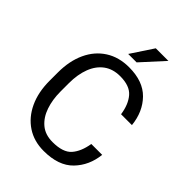

<svg xmlns="http://www.w3.org/2000/svg" viewBox="-261 -1040 1172 1172"><g transform="rotate(45 325.5 -453.5)"><path d="M511.7 -226.1H605.5Q594.7 -125 529.3 -57.6Q463.9 9.8 335.9 9.8Q252.4 9.8 190.2 -31.2Q127.9 -72.3 93.3 -146.2Q58.6 -220.2 58.6 -319.8V-390.6Q58.6 -490.2 93.3 -564.5Q127.9 -638.7 192.1 -679.7Q256.3 -720.7 344.2 -720.7Q464.8 -720.7 529.8 -654.3Q594.7 -587.9 605.5 -482.9H511.7Q501 -557.1 463.9 -600.3Q426.8 -643.6 344.2 -643.6Q281.2 -643.6 238.5 -612.1Q195.8 -580.6 174.1 -523.7Q152.3 -466.8 152.3 -391.6V-319.8Q152.3 -250 171.9 -192.6Q191.4 -135.3 231.9 -101.1Q272.5 -66.9 335.9 -66.9Q425.8 -66.9 462.6 -108.9Q499.5 -150.9 511.7 -226.1ZM282.2 -773.9 377 -917.5H485.8L355 -773.9Z"/></g></svg>

Font: RobotoDEMO
Style: Regular
Weight: 400
Designer: Christian Robertson
Foundry: Google
Version: Version 2.136